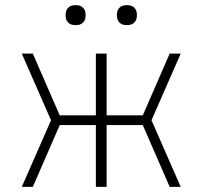

<svg xmlns="http://www.w3.org/2000/svg" viewBox="-20 -729 790 749"><path d="M65 0 179 -260 65 -520H108L213 -279H354V-520H396V-279H537L642 -520H685L571 -260L685 0H642L537 -241H396V0H354V-241H213L108 0ZM475 -631Q467 -631 459.5 -633Q452 -635 446 -641Q440 -647 438 -654.5Q436 -662 436 -670Q436 -678 438 -685.5Q440 -693 446 -699Q452 -705 459.5 -707Q467 -709 475 -709Q483 -709 490.5 -707Q498 -705 504 -699Q510 -693 512 -685.5Q514 -678 514 -670Q514 -662 512 -654.5Q510 -647 504 -641Q498 -635 490.5 -633Q483 -631 475 -631ZM275 -631Q267 -631 259.5 -633Q252 -635 246 -641Q240 -647 238 -654.5Q236 -662 236 -670Q236 -678 238 -685.5Q240 -693 246 -699Q252 -705 259.5 -707Q267 -709 275 -709Q283 -709 290.5 -707Q298 -705 304 -699Q310 -693 312 -685.5Q314 -678 314 -670Q314 -662 312 -654.5Q310 -647 304 -641Q298 -635 290.5 -633Q283 -631 275 -631Z"/></svg>

Font: Zed Sans Extralight Extended
Style: Regular
Weight: 200
Width: 7
Designer: Belleve Invis
Foundry: Belleve Invis
Version: Version 1.0.0; ttfautohint (v1.8.4)